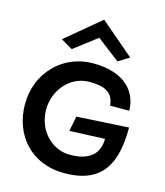

<svg xmlns="http://www.w3.org/2000/svg" viewBox="-143 -1110 1058 1230"><g transform="rotate(15 386.0 -495.0)"><path d="M726 -377 382 -357 362 -257 596 -267C596 -137 491 -110 404 -110C288 -110 183 -209 183 -351C183 -480 277 -594 407 -594C496 -594 566 -573 572 -481H699C699 -597 618 -715 398 -715C197 -715 43 -557 43 -351C43 -144 181 13 398 13C655 13 726 -141 726 -377ZM164 -812 241 -767 393 -883 544 -767 617 -812 393 -1003Z"/></g></svg>

Font: Bluebird
Style: Ext
Weight: 400
Designer: Jasper
Foundry: Cannot Into Space Fonts
Version: Version 0.98